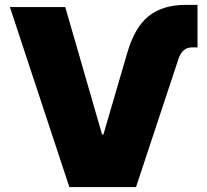

<svg xmlns="http://www.w3.org/2000/svg" viewBox="-20 -756 838 776"><path d="M493.7 -540Q523.9 -645.5 580.8 -690.9Q637.7 -736.3 730.5 -736.3H778.3V-564.5H756.8Q736.3 -564.5 722.9 -553.2Q709.5 -542 701.2 -517.6L529.8 0H260.3L20 -727.5H243.7L392.6 -212.4H397.9Z"/></svg>

Font: Inter 16pt Black
Style: Regular
Weight: 900
Version: Version 4.001;git-66647c0bb